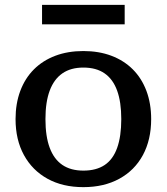

<svg xmlns="http://www.w3.org/2000/svg" viewBox="-20 -758 686 790"><path d="M602 -268Q602 -183 568 -120Q534 -57 471 -22.5Q408 12 323 12Q238 12 175.5 -22.5Q113 -57 78.5 -120Q44 -183 44 -268Q44 -332 63.5 -384Q83 -436 119.5 -472.5Q156 -509 207.5 -528.5Q259 -548 323 -548Q387 -548 438.5 -528.5Q490 -509 526.5 -472.5Q563 -436 582.5 -384Q602 -332 602 -268ZM167 -268Q167 -197 184.5 -150Q202 -103 236.5 -79.5Q271 -56 323 -56Q376 -56 410.5 -79Q445 -102 462 -149.5Q479 -197 479 -268Q479 -338 462 -385Q445 -432 410.5 -456Q376 -480 323 -480Q271 -480 236.5 -456Q202 -432 184.5 -385Q167 -338 167 -268ZM153 -738H493V-658H153Z"/></svg>

Font: Roboto Serif Medium
Style: Regular
Weight: 500
Designer: Greg Gazdowicz
Foundry: Commercial Type
Version: Version 1.008